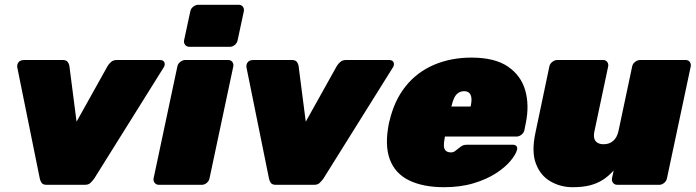

<svg xmlns="http://www.w3.org/2000/svg" viewBox="-20 -770 2901 800"><path d="M174 0Q159 0 153.5 -8Q148 -16 146 -25L52 -489Q50 -501 57 -510.5Q64 -520 82 -520H241Q256 -520 262 -512Q268 -504 269 -496L299 -263L429 -496Q434 -504 443 -512Q452 -520 467 -520H646Q661 -520 665 -510Q669 -500 662 -489L372 -25Q365 -16 357 -8Q349 0 334 0Z M642 0Q631 0 624.5 -8Q618 -16 620 -27L719 -493Q721 -504 731 -512Q741 -520 752 -520H931Q942 -520 948 -512Q954 -504 952 -493L853 -27Q851 -16 841.5 -8Q832 0 821 0ZM769 -575Q758 -575 751.5 -583Q745 -591 747 -602L773 -723Q775 -734 785 -742Q795 -750 806 -750H975Q986 -750 992 -742Q998 -734 996 -723L970 -602Q968 -591 958.5 -583Q949 -575 938 -575Z M1129 0Q1114 0 1108.5 -8Q1103 -16 1101 -25L1007 -489Q1005 -501 1012 -510.5Q1019 -520 1037 -520H1196Q1211 -520 1217 -512Q1223 -504 1224 -496L1254 -263L1384 -496Q1389 -504 1398 -512Q1407 -520 1422 -520H1601Q1616 -520 1620 -510Q1624 -500 1617 -489L1327 -25Q1320 -16 1312 -8Q1304 0 1289 0Z M1830 10Q1743 10 1684.5 -18.5Q1626 -47 1604 -106.5Q1582 -166 1601 -259Q1602 -261 1602 -263Q1602 -265 1603 -266Q1623 -352 1670.5 -411Q1718 -470 1788.5 -500Q1859 -530 1944 -530Q2042 -530 2096.5 -492.5Q2151 -455 2168.5 -393.5Q2186 -332 2171 -258L2165 -228Q2163 -217 2153 -209Q2143 -201 2132 -201H1834Q1834 -200 1833.5 -199Q1833 -198 1833 -196Q1829 -176 1829.5 -162.5Q1830 -149 1837.5 -142Q1845 -135 1859 -135Q1865 -135 1870 -137Q1875 -139 1880 -143.5Q1885 -148 1892 -153Q1903 -162 1909.5 -164.5Q1916 -167 1928 -167H2117Q2127 -167 2132 -161Q2137 -155 2134 -145Q2129 -126 2107 -99.5Q2085 -73 2046.5 -48Q2008 -23 1953.5 -6.5Q1899 10 1830 10ZM1861 -326H1941V-327Q1946 -349 1944 -363Q1942 -377 1934.5 -383.5Q1927 -390 1914 -390Q1901 -390 1890.5 -383.5Q1880 -377 1873 -363Q1866 -349 1861 -327Z M2366 10Q2316 10 2274 -14Q2232 -38 2213 -88Q2194 -138 2211 -217L2269 -493Q2271 -504 2281 -512Q2291 -520 2302 -520H2493Q2504 -520 2510 -512Q2516 -504 2514 -493L2457 -224Q2453 -206 2456 -194Q2459 -182 2469 -175.5Q2479 -169 2495 -169Q2519 -169 2535 -183Q2551 -197 2557 -224L2614 -493Q2616 -504 2626 -512Q2636 -520 2647 -520H2837Q2848 -520 2854 -512Q2860 -504 2858 -493L2759 -27Q2757 -16 2747.5 -8Q2738 0 2727 0H2552Q2541 0 2534.5 -8Q2528 -16 2530 -27L2537 -60Q2516 -36 2491.5 -20.5Q2467 -5 2437 2.5Q2407 10 2366 10Z"/></svg>

Font: Rubik Light Black
Style: Italic
Weight: 900
Italic angle: -12°
Version: Version 2.104